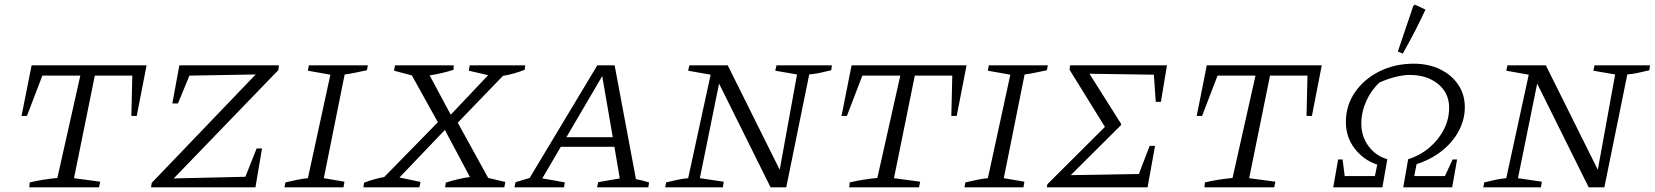

<svg xmlns="http://www.w3.org/2000/svg" viewBox="-20 -800 7067 820"><path d="M606 -521 564 -305H541L545 -477H385L296 -39L408 -24L403 0H105L107 -21Q137 -28 165.5 -32.5Q194 -37 225 -40L323 -477H161L95 -305H72L115 -521Z M1169 -501 722 -38 1028 -45 1076 -166H1099L1071 0H625L628 -19L1072 -482L789 -477L740 -358H716L746 -521H1171Z M1195 0 1199 -21Q1225 -27 1248.5 -32Q1272 -37 1295 -39L1391 -481L1295 -498L1299 -521H1551L1547 -500Q1518 -494 1497 -489.5Q1476 -485 1452 -482L1363 -39L1451 -24L1447 0Z M1532 0 1535 -20Q1577 -36 1621 -44L1850 -278L1739 -478L1663 -498L1667 -521H1918L1917 -502Q1868 -486 1815 -478L1905 -310L2065 -479L1982 -498L1986 -521H2223L2221 -502Q2176 -484 2128 -476L1935 -276L2065 -40L2138 -23L2134 0H1881L1884 -20Q1936 -37 1987 -44L1880 -245L1686 -42L1776 -23L1771 0Z M2696 -35Q2711 -32 2725.5 -28.5Q2740 -25 2752 -21L2749 0H2530L2535 -22L2627 -38L2604 -173H2375L2296 -38Q2320 -34 2343.5 -30Q2367 -26 2392 -21L2389 0H2177L2182 -22L2242 -40L2531 -521H2605ZM2399 -214H2597L2552 -475Z M3296 -521H3533L3530 -500Q3507 -495 3487 -490Q3467 -485 3436 -482L3338 0H3271L3051 -443L2969 -39L3071 -24L3067 0H2821L2825 -21Q2849 -27 2872.5 -32Q2896 -37 2919 -39L3015 -481L2919 -498L2924 -521H3088L3310 -75L3384 -482L3291 -498Z M4108 -521 4066 -305H4043L4047 -477H3887L3798 -39L3910 -24L3905 0H3607L3609 -21Q3639 -28 3667.5 -32.5Q3696 -37 3727 -40L3825 -477H3663L3597 -305H3574L3617 -521Z M4099 0 4103 -21Q4129 -27 4152.5 -32Q4176 -37 4199 -39L4295 -481L4199 -498L4203 -521H4455L4451 -500Q4422 -494 4401 -489.5Q4380 -485 4356 -482L4267 -39L4355 -24L4351 0Z M4451 0 4453 -13 4699 -258 4548 -502 4550 -521H4964L4938 -365H4916L4908 -481L4633 -485L4768 -271V-266L4553 -52L4844 -57L4890 -177H4913L4881 0Z M5625 -521 5583 -305H5560L5564 -477H5404L5315 -39L5427 -24L5422 0H5124L5126 -21Q5156 -28 5184.5 -32.5Q5213 -37 5244 -40L5342 -477H5180L5114 -305H5091L5134 -521Z M5674 0 5695 -119H5714L5723 -48H5852L5862 -97Q5804 -116 5766 -165Q5728 -214 5728 -279Q5728 -349 5766.5 -405.5Q5805 -462 5871 -495Q5937 -528 6018 -528Q6081 -528 6130.5 -504Q6180 -480 6208 -438Q6236 -396 6236 -342Q6236 -290 6210.5 -241.5Q6185 -193 6138.5 -156Q6092 -119 6030 -99L6020 -48H6151L6184 -119H6203L6182 0H5973L5994 -120Q6045 -136 6084.5 -169.5Q6124 -203 6146.5 -247Q6169 -291 6169 -340Q6169 -403 6121.5 -441.5Q6074 -480 6001 -480Q5974 -480 5940 -471.5Q5906 -463 5872 -448Q5836 -415 5815 -368Q5794 -321 5794 -272Q5794 -217 5825 -175.5Q5856 -134 5905 -120L5884 0ZM5971 -571 5950 -580 6016 -775 6023 -780 6068 -759Q6048 -716 6024 -669Q6000 -622 5971 -571Z M6790 -521H7027L7024 -500Q7001 -495 6981 -490Q6961 -485 6930 -482L6832 0H6765L6545 -443L6463 -39L6565 -24L6561 0H6315L6319 -21Q6343 -27 6366.5 -32Q6390 -37 6413 -39L6509 -481L6413 -498L6418 -521H6582L6804 -75L6878 -482L6785 -498Z"/></svg>

Font: Piazzolla SC Light
Style: Italic
Weight: 300
Italic angle: -11.3°
Designer: Juan Pablo del Peral
Foundry: Huerta Tipografica
Version: Version 1.330